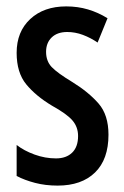

<svg xmlns="http://www.w3.org/2000/svg" viewBox="-20 -570 389 600"><path d="M319 -149Q319 -72 277 -31Q235 10 160 10Q122 10 89.5 1.5Q57 -7 32 -20V-117Q55 -99 88 -87Q121 -75 155 -75Q187 -75 205.5 -93Q224 -111 224 -145Q224 -173 206.5 -193.5Q189 -214 142 -240Q92 -270 62 -306.5Q32 -343 32 -405Q32 -471 74.5 -510.5Q117 -550 187 -550Q223 -550 255 -540.5Q287 -531 316 -513L285 -437Q263 -452 239 -461Q215 -470 190 -470Q159 -470 141.5 -453Q124 -436 124 -408Q124 -379 141.5 -360.5Q159 -342 207 -313Q257 -282 288 -246.5Q319 -211 319 -149Z"/></svg>

Font: Noto Sans Lao UI ExtCond Med
Style: Regular
Weight: 500
Width: 2
Designer: Monotype Design Team
Foundry: Monotype Imaging Inc.
Version: Version 2.000; ttfautohint (v1.8.4.7-5d5b)